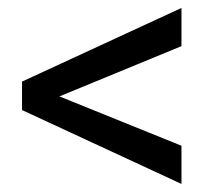

<svg xmlns="http://www.w3.org/2000/svg" viewBox="-20 -556 548 481"><path d="M128.9 -314.5 434.6 -190.9V-95.2L35.2 -280.3V-351.6L434.6 -536.1V-440.4Z"/></svg>

Font: MAUL
Style: Regular
Weight: 400
Designer: MAUL
Version: Version 1.0; 2020; ttfautohint (v1.8.3)